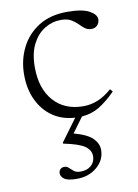

<svg xmlns="http://www.w3.org/2000/svg" viewBox="-81 -490 582 810"><g transform="rotate(-10 210.0 -85.5)"><path d="M183 265Q143.5 265 129 254.2Q114.5 243.5 114.5 229.5Q114.5 219.5 121 212.8Q127.5 206 138.5 206Q149.5 206 157.2 213.8Q165 221.5 175 229.5Q185 237.5 203 237.5Q232 237.5 249 222Q266 206.5 266 182Q266 156.5 241.5 139.2Q217 122 150.5 108.5V104L220 9.5Q165 6.5 124.5 -21.5Q84 -49.5 61.5 -97Q39 -144.5 39 -206Q39 -268 65 -320.5Q91 -373 141 -404.5Q191 -436 263.5 -436Q328 -436 358 -419.5Q388 -403 388 -382.5Q388 -367.5 378.2 -357.2Q368.5 -347 353.5 -347Q336.5 -347 325 -356Q313.5 -365 301.8 -377Q290 -389 274 -398Q258 -407 231.5 -407Q194.5 -407 162 -387.2Q129.5 -367.5 109.2 -328Q89 -288.5 89 -229Q89 -137.5 135.8 -84.8Q182.5 -32 262.5 -32Q294.5 -32 323.5 -43.5Q352.5 -55 385.5 -83L395 -71.5Q356.5 -33 323.2 -13.2Q290 6.5 249 9.5L201.5 74Q260 90 282 112.8Q304 135.5 304 162Q304 205.5 269 235.2Q234 265 183 265Z"/></g></svg>

Font: Newsreader Text Light
Style: Regular
Weight: 300
Designer: Hugues Gentile
Foundry: Production Type
Version: Version 1.002